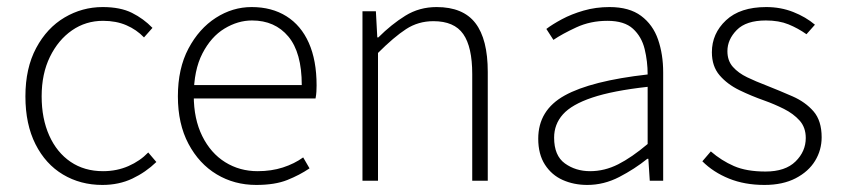

<svg xmlns="http://www.w3.org/2000/svg" viewBox="-20 -512 2383 544"><path d="M270 12Q208 12 158.5 -17.5Q109 -47 80.5 -103.5Q52 -160 52 -239Q52 -319 82.5 -376Q113 -433 163 -462.5Q213 -492 271 -492Q321 -492 354 -475.5Q387 -459 412 -433L388 -406Q367 -428 338 -440.5Q309 -453 272 -453Q223 -453 184 -426Q145 -399 121.5 -351Q98 -303 98 -239Q98 -176 119.5 -128Q141 -80 180 -53.5Q219 -27 272 -27Q311 -27 344 -41.5Q377 -56 400 -80L423 -53Q393 -24 355 -6Q317 12 270 12Z M706 12Q644 12 594 -18Q544 -48 514 -104.5Q484 -161 484 -239Q484 -318 514 -374.5Q544 -431 591.5 -461.5Q639 -492 693 -492Q750 -492 791.5 -466Q833 -440 855 -390.5Q877 -341 877 -270Q877 -262 876.5 -252.5Q876 -243 874 -233H511V-271H835Q835 -363 797 -408.5Q759 -454 694 -454Q654 -454 616 -431Q578 -408 553.5 -360.5Q529 -313 529 -241Q529 -175 553 -126.5Q577 -78 618 -52.5Q659 -27 710 -27Q749 -27 781.5 -37.5Q814 -48 839 -66L857 -35Q829 -16 794 -2Q759 12 706 12Z M1007 0V-480H1045L1049 -406H1052Q1089 -443 1128.5 -467.5Q1168 -492 1217 -492Q1292 -492 1327 -446.5Q1362 -401 1362 -308V0H1318V-302Q1318 -379 1292.5 -415.5Q1267 -452 1208 -452Q1165 -452 1130.5 -429.5Q1096 -407 1051 -362V0Z M1644 12Q1606 12 1574.5 -2Q1543 -16 1524 -45.5Q1505 -75 1505 -119Q1505 -200 1580 -241.5Q1655 -283 1815 -301Q1815 -338 1806.5 -373Q1798 -408 1773.5 -430.5Q1749 -453 1701 -453Q1653 -453 1613 -434.5Q1573 -416 1548 -399L1528 -430Q1545 -443 1572 -457.5Q1599 -472 1633.5 -482Q1668 -492 1707 -492Q1763 -492 1796.5 -467Q1830 -442 1844.5 -400Q1859 -358 1859 -307V0H1821L1817 -62H1814Q1778 -33 1734.5 -10.5Q1691 12 1644 12ZM1652 -27Q1693 -27 1731.5 -46.5Q1770 -66 1815 -104V-266Q1716 -255 1658 -235.5Q1600 -216 1575 -188Q1550 -160 1550 -122Q1550 -71 1580.5 -49Q1611 -27 1652 -27Z M2146 12Q2090 12 2045.5 -6Q2001 -24 1970 -55L1994 -83Q2024 -57 2059.5 -41.5Q2095 -26 2149 -26Q2205 -26 2234 -54.5Q2263 -83 2263 -121Q2263 -151 2245.5 -170.5Q2228 -190 2201 -203.5Q2174 -217 2146 -227Q2109 -240 2075 -256.5Q2041 -273 2019 -298.5Q1997 -324 1997 -364Q1997 -417 2037 -454.5Q2077 -492 2151 -492Q2192 -492 2227.5 -478Q2263 -464 2289 -442L2265 -415Q2241 -432 2214 -443Q2187 -454 2150 -454Q2094 -454 2067.5 -427Q2041 -400 2041 -367Q2041 -340 2056.5 -322.5Q2072 -305 2097 -293Q2122 -281 2151 -270Q2189 -255 2225.5 -239Q2262 -223 2285 -196.5Q2308 -170 2308 -123Q2308 -87 2289.5 -56.5Q2271 -26 2234.5 -7Q2198 12 2146 12Z"/></svg>

Font: Source Sans 3 Light
Style: Regular
Weight: 300
Designer: Paul D. Hunt
Foundry: Adobe
Version: Version 3.052;hotconv 1.1.0;makeotfexe 2.6.0